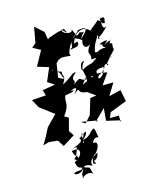

<svg xmlns="http://www.w3.org/2000/svg" viewBox="-227 -1076 1298 1588"><g transform="rotate(-20 421.5 -282.0)"><path d="M252 -825 199 -788 262 -746 182 -627 276 -589 217 -479 272 -437 160 -428 170 -379 49 -381 81 -307 191 -208 208 -222 97 -127 80 -102 56 -62 10 2 62 -7 136 7 166 65 274 10 249 -37 286 -141 253 -164C333 -251 292 -273 322 -324C379 -325 432 -338 375 -344C463 -373 409 -322 393 -303C477 -366 401 -302 499 -289L562 -236L508 -232L455 -100L400 -49L366 -74L508 -36L483 -32L585 -117L566 -11L685 28L677 41L680 -15L604 -21L627 -65L776 -108L765 -209L661 -193L732 -289L639 -296L713 -384L648 -402L618 -403L487 -358L541 -416C557 -431 516 -402 538 -357C606 -400 548 -419 636 -375C622 -430 625 -438 700 -437C680 -359 613 -342 630 -378C645 -393 677 -390 706 -433C715 -476 769 -435 729 -441C767 -508 833 -503 764 -485C872 -586 809 -507 833 -595C786 -625 798 -565 836 -640C825 -614 838 -636 761 -606C819 -634 813 -648 731 -626C817 -572 776 -624 746 -605C796 -555 762 -605 693 -570C748 -538 655 -598 671 -563C695 -673 759 -690 727 -705C776 -682 705 -684 756 -666C701 -668 762 -673 837 -745C781 -718 819 -814 802 -821C864 -835 839 -808 833 -774C791 -784 828 -788 785 -817C741 -779 667 -750 713 -742C668 -798 626 -812 539 -740C571 -777 609 -785 599 -795C693 -803 684 -777 601 -716C665 -802 660 -747 612 -774C564 -739 589 -752 548 -837C587 -778 474 -792 475 -847L515 -803L498 -845L436 -836L358 -817L345 -807L340 -875L273 -946L232 -795ZM355 -456 316 -481 343 -592 349 -629 279 -533C387 -643 372 -635 477 -616C456 -637 505 -706 521 -722C503 -646 508 -688 489 -665C537 -667 577 -664 568 -709C519 -696 537 -698 556 -741C635 -700 576 -717 611 -708C584 -650 622 -623 660 -654C589 -571 649 -592 626 -530C659 -524 704 -541 623 -501C658 -503 564 -498 523 -468C515 -498 534 -544 565 -539C510 -484 534 -459 537 -387C453 -399 516 -440 414 -381C468 -420 384 -417 468 -473C440 -487 412 -443 335 -415C392 -492 347 -492 357 -474C334 -466 380 -517 284 -555C313 -560 322 -568 287 -549L359 -519L358 -471ZM351 40C361 3 412 7 340 69C316 -10 386 22 309 49C331 83 303 88 211 117C285 97 266 110 232 182C182 202 253 220 252 223C238 136 230 212 214 128C298 109 297 190 206 222C208 264 218 277 245 283C255 318 172 284 171 315C221 340 251 295 263 288L307 307L319 382C322 332 234 341 223 376C237 319 209 364 271 275C259 301 259 331 248 310C271 238 341 317 335 293C317 248 394 222 409 210C390 292 336 243 369 291C319 304 368 214 388 217C437 175 450 119 405 126C400 127 415 80 461 94C454 0 454 5 424 26C414 28 396 70 325 74C351 88 316 110 328 88L363 2Z"/></g></svg>

Font: Hussar Lance
Style: Italic
Weight: 700
Foundry: Cannot Into Space Fonts, PlusOne Fonts
Version: Version 2.27